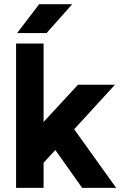

<svg xmlns="http://www.w3.org/2000/svg" viewBox="-20 -911 593 931"><path d="M58 0H191.3V-121.7L248.3 -183.7L378.3 0H543.3L339.7 -284.3L537.3 -500H358L191.3 -319.7V-700H58ZM63 -750.7H205.7L330.3 -890.7H170Z"/></svg>

Font: Unageo Variable
Style: Regular
Weight: 300
Designer: Richard Sepsi
Foundry: Richard Sepsi
Version: Version 2.200